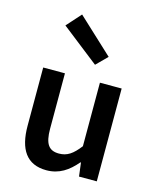

<svg xmlns="http://www.w3.org/2000/svg" viewBox="-121 -887 797 981"><g transform="rotate(15 278.0 -396.0)"><path d="M68 -491V-183C68 -59 114 12 219 12C286 12 334 -21 377 -72H380L389 0H483V-491H368V-155C331 -107 302 -87 259 -87C206 -87 183 -117 183 -198V-491ZM320 -573 377 -630 190 -804 122 -728Z"/></g></svg>

Font: DAIFUKU Sans Semibold
Style: Regular
Weight: 600
Designer: Original font ‘Source Sans 3’ : Paul D. Hunt
Foundry: Daifuku
Version: Version 1.000